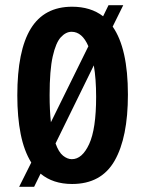

<svg xmlns="http://www.w3.org/2000/svg" viewBox="-20 -702 561 743"><path d="M54 21 101 -73Q73 -118 60 -183.5Q47 -249 47 -333Q47 -506 99 -591Q151 -676 259 -676Q331 -676 379 -639L400 -682H457L416 -599Q475 -515 475 -336Q475 -170 423.5 -80Q372 10 259 10Q185 10 137 -30L112 21ZM172 -334Q172 -275 177 -229L322 -523Q298 -579 257 -579Q235 -579 215.5 -558Q196 -537 184 -483.5Q172 -430 172 -334ZM258 -86Q298 -86 325 -144.5Q352 -203 352 -327Q352 -397 343 -449L195 -147Q207 -113 224 -99.5Q241 -86 258 -86Z"/></svg>

Font: Bricolage Grotesque 10pt Condensed SemiBold
Style: Regular
Weight: 600
Width: 3
Designer: Mathieu Triay
Foundry: Atelier Triay
Version: Version 1.000; ttfautohint (v1.8.4.7-5d5b);gftools[0.9.32]